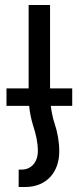

<svg xmlns="http://www.w3.org/2000/svg" viewBox="-20 -512 316 771"><path d="M6 -157V-87H97C100 -58 105 -35 112 -11C125 28 132 62 132 94C132 140 105 169 67 169H55V239H81C166 239 218 180 218 96C218 58 211 19 199 -17C192 -37 187 -63 184 -87H270V-157H181V-492H95V-157Z"/></svg>

Font: Noto Sans Armenian SemiCondensed
Style: Regular
Weight: 400
Width: 4
Designer: Monotype Design Team
Foundry: Monotype Imaging Inc.
Version: Version 2.008